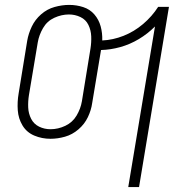

<svg xmlns="http://www.w3.org/2000/svg" viewBox="-20 -558 760 783"><path d="M503 205H547L669 -530H625Q600 -491 563.5 -460Q527 -429 484 -412Q441 -395 397 -393Q398 -423 390.5 -450.5Q383 -478 365 -499Q347 -520 319.5 -529Q292 -538 262 -538Q233 -538 202.5 -529.5Q172 -521 147.5 -499.5Q123 -478 109.5 -449.5Q96 -421 91 -392L56 -177Q50 -142 52.5 -108Q55 -74 72 -46Q89 -18 120 -5Q151 8 186 8Q215 8 245 -0.5Q275 -9 300 -30.5Q325 -52 338.5 -80.5Q352 -109 356 -138L392 -354Q431 -355 470.5 -366Q510 -377 546 -398.5Q582 -420 612 -450ZM186 -31Q161 -31 139.5 -41.5Q118 -52 107 -73.5Q96 -95 95 -120Q94 -145 98 -170L134 -385Q139 -415 155.5 -443.5Q172 -472 201.5 -485.5Q231 -499 261 -499Q286 -499 308 -488.5Q330 -478 340.5 -456.5Q351 -435 352 -410Q353 -385 349 -360L314 -145Q309 -115 292.5 -87Q276 -59 246.5 -45Q217 -31 186 -31Z"/></svg>

Font: Iosevka Sparkle XLtObl
Style: Regular
Weight: 200
Italic angle: -9°
Designer: Belleve Invis
Foundry: Belleve Invis
Version: Version 4.5.0; ttfautohint (v1.8.3)